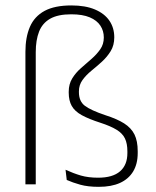

<svg xmlns="http://www.w3.org/2000/svg" viewBox="-20 -696 588 725"><path d="M76 -500.5Q76 -555.5 93 -594.8Q110 -634 148.2 -654.8Q186.5 -675.5 249.5 -675.5Q302.5 -675.5 338.5 -660.2Q374.5 -645 393 -618Q411.5 -591 411.5 -555Q411.5 -525 398 -503Q384.5 -481 364.8 -463Q345 -445 325 -428.8Q305 -412.5 291.5 -393.8Q278 -375 278 -351V-348Q278 -313.5 300.5 -296.5Q323 -279.5 378 -261Q422 -247 448.8 -230Q475.5 -213 487.8 -188.2Q500 -163.5 500 -125V-118Q500 -77 482.8 -48.5Q465.5 -20 433 -5.2Q400.5 9.5 353 9.5Q312 9.5 283.2 1.5Q254.5 -6.5 232 -16.5L227.5 -55Q257 -41.5 285.2 -33.2Q313.5 -25 350.5 -25Q405.5 -25 433.2 -49Q461 -73 461 -118V-124.5Q461 -154 451.8 -173.2Q442.5 -192.5 420 -206.2Q397.5 -220 359 -232.5Q315.5 -246.5 289 -261Q262.5 -275.5 251 -295.8Q239.5 -316 239.5 -346.5V-349.5Q239.5 -378.5 252.8 -400Q266 -421.5 286 -439Q306 -456.5 325.5 -473.5Q345 -490.5 358.5 -509.8Q372 -529 372 -554.5Q372 -579.5 359 -599.2Q346 -619 319 -630.5Q292 -642 249 -642Q198.5 -642 169.2 -625.2Q140 -608.5 127.5 -576.5Q115 -544.5 115 -499V0H76Z"/></svg>

Font: Anek Odia Medium ExtraLight
Style: Regular
Weight: 250
Version: Version 1.003